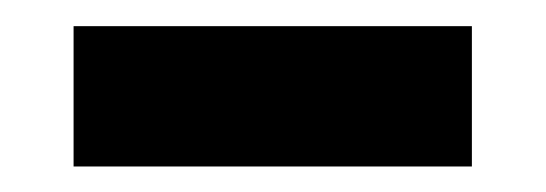

<svg xmlns="http://www.w3.org/2000/svg" viewBox="-20 -304 424 149"><path d="M37.1 -174.8V-283.7H346.2V-174.8Z"/></svg>

Font: Kameron SemiBold
Style: Regular
Weight: 600
Designer: Vernon Adams
Foundry: Vernon Adams
Version: Version 1.100